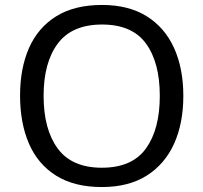

<svg xmlns="http://www.w3.org/2000/svg" viewBox="-20 -745 821 775"><path d="M720 -358Q720 -247 682.5 -164.5Q645 -82 572 -36Q499 10 391 10Q280 10 206.5 -36Q133 -82 97 -165Q61 -248 61 -359Q61 -469 97 -551Q133 -633 206.5 -679Q280 -725 392 -725Q499 -725 572 -679.5Q645 -634 682.5 -551.5Q720 -469 720 -358ZM156 -358Q156 -223 213 -145.5Q270 -68 391 -68Q513 -68 569 -145.5Q625 -223 625 -358Q625 -493 569 -569.5Q513 -646 392 -646Q271 -646 213.5 -569.5Q156 -493 156 -358Z"/></svg>

Font: Noto Sans Hebrew Droid
Style: Regular
Weight: 400
Designer: Monotype Design Team
Foundry: Monotype Imaging Inc.
Version: Version 1.100